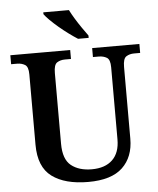

<svg xmlns="http://www.w3.org/2000/svg" viewBox="-61 -983 860 1045"><g transform="rotate(-5 368.5 -460.5)"><path d="M379 10Q252 10 181 -42.5Q110 -95 110 -217V-601Q110 -643 91.5 -654Q73 -665 49 -665H16V-714H343V-665H310Q285 -665 267 -653.5Q249 -642 249 -597V-210Q249 -125 291.5 -91Q334 -57 404 -57Q477 -57 517 -95.5Q557 -134 557 -207V-601Q557 -643 538.5 -654Q520 -665 495 -665H463V-714H721V-665H688Q663 -665 645 -653.5Q627 -642 627 -597V-205Q627 -105 566.5 -47.5Q506 10 379 10ZM391 -771Q369 -785 342.5 -804.5Q316 -824 290 -846Q264 -868 244 -888Q224 -908 215 -921V-931H355Q366 -909 382.5 -882Q399 -855 417 -829Q435 -803 449 -784V-771Z"/></g></svg>

Font: Noto Naskh Arabic UI Semi
Style: Bold
Weight: 700
Designer: Monotype Design Team, David Williams, Mohamad Dakak and Nizar Qandah
Foundry: Monotype Imaging Inc.
Version: Version 2.014; ttfautohint (v1.8.4.7-5d5b)